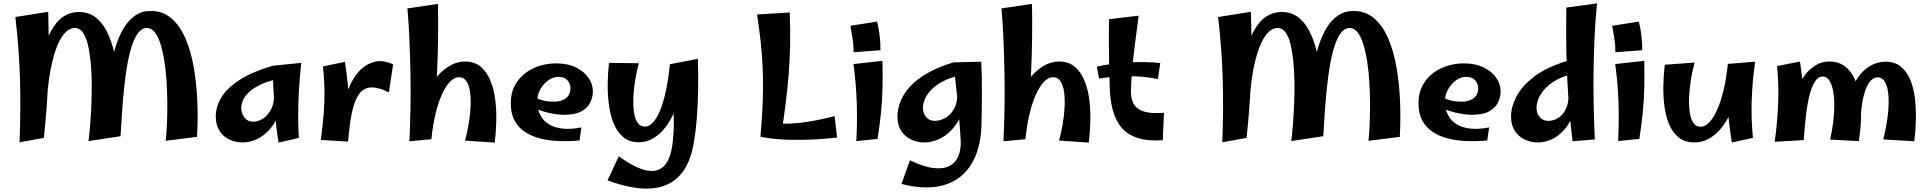

<svg xmlns="http://www.w3.org/2000/svg" viewBox="-20 -831 11435 1139"><path d="M96 13Q100 -92 100.5 -183.5Q101 -275 98.5 -361.5Q96 -448 89.5 -538Q83 -628 71 -730L266 -761Q268 -681 269 -607.5Q270 -534 269 -463Q268 -392 264.5 -321Q261 -250 255 -174Q249 -98 240 -13ZM505 6Q511 -41 515.5 -100Q520 -159 522.5 -223Q525 -287 524 -350Q523 -413 517 -470Q511 -527 500 -571Q489 -615 470.5 -640Q452 -665 425 -665Q382 -665 347.5 -613Q313 -561 289.5 -463Q266 -365 258 -228L179 -211Q195 -368 220.5 -473.5Q246 -579 280 -642Q314 -705 356 -732.5Q398 -760 447 -760Q510 -760 554 -722.5Q598 -685 626.5 -617Q655 -549 670.5 -456.5Q686 -364 691.5 -254Q697 -144 695 -23ZM963 4Q968 -41 970.5 -99.5Q973 -158 972.5 -222Q972 -286 968 -349.5Q964 -413 955 -469.5Q946 -526 932 -570.5Q918 -615 898 -640Q878 -665 852 -665Q822 -665 800 -636.5Q778 -608 762 -558.5Q746 -509 735 -445.5Q724 -382 716.5 -310Q709 -238 704 -164.5Q699 -91 695 -23L619 -210Q620 -259 624.5 -319Q629 -379 639.5 -441.5Q650 -504 668.5 -562Q687 -620 715 -666Q743 -712 782.5 -739Q822 -766 875 -766Q946 -766 996.5 -722.5Q1047 -679 1079.5 -604.5Q1112 -530 1129 -434Q1146 -338 1150.5 -231.5Q1155 -125 1149 -19Z M1419 14Q1377 14 1340.5 -3.5Q1304 -21 1282 -55Q1260 -89 1260 -140Q1260 -197 1292.5 -252Q1325 -307 1399 -355.5Q1473 -404 1598 -441L1641 -365Q1571 -351 1525.5 -329Q1480 -307 1455 -282.5Q1430 -258 1420.5 -235Q1411 -212 1411 -194Q1411 -159 1430 -134Q1449 -109 1481 -109Q1511 -109 1539.5 -127Q1568 -145 1587.5 -181Q1607 -217 1606 -271L1665 -309Q1659 -220 1635.5 -158.5Q1612 -97 1576 -59Q1540 -21 1499.5 -3.5Q1459 14 1419 14ZM1633 15Q1625 -26 1619 -82.5Q1613 -139 1608.5 -198Q1604 -257 1601.5 -310Q1599 -363 1598 -398.5Q1597 -434 1598 -441L1767 -458Q1753 -323 1750 -216Q1747 -109 1753 -13Z M2045 9 2016 -141Q2019 -227 2044 -295.5Q2069 -364 2110 -408Q2151 -452 2202.5 -464.5Q2254 -477 2312 -449L2287 -283Q2221 -316 2177.5 -312Q2134 -308 2108 -270Q2082 -232 2067.5 -162Q2053 -92 2045 9ZM2045 9 1883 -1Q1894 -81 1900 -152.5Q1906 -224 1905 -294Q1904 -364 1896 -437L2026 -464Q2037 -397 2042.5 -338.5Q2048 -280 2050 -225Q2052 -170 2050.5 -113Q2049 -56 2045 9Z M2539 -5 2409 7Q2413 -86 2415 -186.5Q2417 -287 2415 -389.5Q2413 -492 2409 -591.5Q2405 -691 2397 -781L2578 -808Q2582 -620 2573.5 -416.5Q2565 -213 2539 -5ZM2915 15 2739 3Q2751 -43 2760 -94.5Q2769 -146 2771.5 -195.5Q2774 -245 2768.5 -285Q2763 -325 2747 -349Q2731 -373 2703 -373Q2676 -373 2650 -346.5Q2624 -320 2602 -271.5Q2580 -223 2563.5 -155Q2547 -87 2539 -5L2461 -133Q2467 -175 2483.5 -221Q2500 -267 2525.5 -310.5Q2551 -354 2584 -389Q2617 -424 2656 -445Q2695 -466 2739 -466Q2796 -466 2832.5 -434.5Q2869 -403 2890 -351Q2911 -299 2918.5 -235.5Q2926 -172 2924 -107Q2922 -42 2915 15Z M3418 2Q3359 8 3300 6Q3241 4 3189 -8.5Q3137 -21 3096.5 -47Q3056 -73 3033 -115Q3010 -157 3010 -219Q3010 -279 3033.5 -323Q3057 -367 3095.5 -396.5Q3134 -426 3181.5 -440.5Q3229 -455 3277 -455Q3350 -455 3399.5 -429.5Q3449 -404 3473.5 -366Q3498 -328 3497 -288Q3497 -255 3481.5 -223Q3466 -191 3429 -170.5Q3392 -150 3326 -150Q3303 -150 3275.5 -154Q3248 -158 3219.5 -165.5Q3191 -173 3165 -183.5Q3139 -194 3121 -207L3147 -256Q3168 -244 3197.5 -236Q3227 -228 3267 -228Q3295 -228 3317 -237Q3339 -246 3351.5 -263.5Q3364 -281 3364 -307Q3364 -323 3357 -338.5Q3350 -354 3334.5 -364.5Q3319 -375 3291 -375Q3261 -375 3232 -354Q3203 -333 3185 -300.5Q3167 -268 3167 -232Q3167 -185 3184.5 -150Q3202 -115 3236 -94Q3270 -73 3318.5 -68Q3367 -63 3429 -75Z M3584 239 3651 96Q3714 142 3768 165Q3822 188 3863.5 182Q3905 176 3932 138.5Q3959 101 3969 26Q3974 -15 3976 -53Q3978 -91 3977 -131.5Q3976 -172 3973 -218.5Q3970 -265 3965 -321.5Q3960 -378 3954 -450L4120 -482Q4123 -391 4121.5 -298.5Q4120 -206 4113 -122Q4106 -38 4093 30Q4074 131 4028.5 190.5Q3983 250 3916 272.5Q3849 295 3764.5 285Q3680 275 3584 239ZM3769 13Q3714 13 3677.5 -17.5Q3641 -48 3620.5 -98.5Q3600 -149 3592 -211Q3584 -273 3585 -337Q3586 -401 3593 -458L3770 -456Q3757 -410 3748.5 -358.5Q3740 -307 3737.5 -257.5Q3735 -208 3740.5 -168Q3746 -128 3761.5 -104Q3777 -80 3806 -80Q3832 -80 3855.5 -106.5Q3879 -133 3898.5 -182.5Q3918 -232 3932 -300Q3946 -368 3954 -450L4011 -311Q4010 -266 3997.5 -220Q3985 -174 3963.5 -132.5Q3942 -91 3912.5 -58Q3883 -25 3847 -6Q3811 13 3769 13Z M4491 -20Q4498 -100 4502 -171.5Q4506 -243 4506.5 -310Q4507 -377 4503.5 -445.5Q4500 -514 4492 -587.5Q4484 -661 4471 -745L4665 -757Q4669 -651 4667 -559Q4665 -467 4658 -382.5Q4651 -298 4640.5 -214.5Q4630 -131 4616 -41ZM4946 -15Q4911 -11 4867.5 -7.5Q4824 -4 4776 -2.5Q4728 -1 4678 -1.5Q4628 -2 4580.5 -6.5Q4533 -11 4491 -20L4538 -106Q4622 -91 4718.5 -101.5Q4815 -112 4931 -142Z M5044 -521Q5044 -564 5038 -601.5Q5032 -639 5025 -678L5183 -703Q5193 -665 5198.5 -618.5Q5204 -572 5203 -533ZM5186 -7 5060 6Q5066 -106 5062.5 -220.5Q5059 -335 5043 -451L5215 -470Q5217 -389 5215.5 -316.5Q5214 -244 5207 -169.5Q5200 -95 5186 -7Z M5328 260 5378 120Q5457 158 5515 165.5Q5573 173 5610.5 154.5Q5648 136 5665 96Q5682 56 5679 -2Q5676 -46 5673 -90.5Q5670 -135 5665 -187.5Q5660 -240 5653 -306.5Q5646 -373 5636 -461L5801 -465Q5803 -430 5804 -383Q5805 -336 5805 -283.5Q5805 -231 5804 -178.5Q5803 -126 5802 -79Q5797 31 5761 108Q5725 185 5662.5 228Q5600 271 5515.5 279Q5431 287 5328 260ZM5463 14Q5421 14 5384.5 -3.5Q5348 -21 5326 -55Q5304 -89 5304 -140Q5304 -182 5321 -227Q5338 -272 5376.5 -315Q5415 -358 5479 -395.5Q5543 -433 5636 -461L5684 -385Q5614 -371 5569 -346Q5524 -321 5499 -292.5Q5474 -264 5464.5 -238Q5455 -212 5455 -194Q5455 -159 5474 -136.5Q5493 -114 5525 -114Q5555 -114 5586 -130.5Q5617 -147 5638 -182Q5659 -217 5659 -271L5717 -309Q5712 -220 5686.5 -158.5Q5661 -97 5624 -59Q5587 -21 5545 -3.5Q5503 14 5463 14Z M6063 -5 5933 7Q5937 -86 5939 -186.5Q5941 -287 5939 -389.5Q5937 -492 5933 -591.5Q5929 -691 5921 -781L6102 -808Q6106 -620 6097.5 -416.5Q6089 -213 6063 -5ZM6439 15 6263 3Q6275 -43 6284 -94.5Q6293 -146 6295.5 -195.5Q6298 -245 6292.5 -285Q6287 -325 6271 -349Q6255 -373 6227 -373Q6200 -373 6174 -346.5Q6148 -320 6126 -271.5Q6104 -223 6087.5 -155Q6071 -87 6063 -5L5985 -133Q5991 -175 6007.5 -221Q6024 -267 6049.5 -310.5Q6075 -354 6108 -389Q6141 -424 6180 -445Q6219 -466 6263 -466Q6320 -466 6356.5 -434.5Q6393 -403 6414 -351Q6435 -299 6442.5 -235.5Q6450 -172 6448 -107Q6446 -42 6439 15Z M6878 1Q6788 7 6727.5 -13Q6667 -33 6632 -75.5Q6597 -118 6580.5 -181Q6564 -244 6563 -324Q6561 -390 6559.5 -456Q6558 -522 6558 -587.5Q6558 -653 6559 -717L6735 -738Q6724 -654 6714 -577.5Q6704 -501 6697.5 -431Q6691 -361 6689 -296Q6688 -241 6708.5 -210Q6729 -179 6773 -167.5Q6817 -156 6885 -162ZM6849 -362Q6769 -379 6678.5 -379Q6588 -379 6500 -365L6487 -436Q6580 -456 6679.5 -461Q6779 -466 6863 -457Z M7231 13Q7235 -92 7235.5 -183.5Q7236 -275 7233.5 -361.5Q7231 -448 7224.5 -538Q7218 -628 7206 -730L7401 -761Q7403 -681 7404 -607.5Q7405 -534 7404 -463Q7403 -392 7399.5 -321Q7396 -250 7390 -174Q7384 -98 7375 -13ZM7640 6Q7646 -41 7650.5 -100Q7655 -159 7657.5 -223Q7660 -287 7659 -350Q7658 -413 7652 -470Q7646 -527 7635 -571Q7624 -615 7605.5 -640Q7587 -665 7560 -665Q7517 -665 7482.5 -613Q7448 -561 7424.5 -463Q7401 -365 7393 -228L7314 -211Q7330 -368 7355.5 -473.5Q7381 -579 7415 -642Q7449 -705 7491 -732.5Q7533 -760 7582 -760Q7645 -760 7689 -722.5Q7733 -685 7761.5 -617Q7790 -549 7805.5 -456.5Q7821 -364 7826.5 -254Q7832 -144 7830 -23ZM8098 4Q8103 -41 8105.5 -99.5Q8108 -158 8107.5 -222Q8107 -286 8103 -349.5Q8099 -413 8090 -469.5Q8081 -526 8067 -570.5Q8053 -615 8033 -640Q8013 -665 7987 -665Q7957 -665 7935 -636.5Q7913 -608 7897 -558.5Q7881 -509 7870 -445.5Q7859 -382 7851.5 -310Q7844 -238 7839 -164.5Q7834 -91 7830 -23L7754 -210Q7755 -259 7759.5 -319Q7764 -379 7774.5 -441.5Q7785 -504 7803.5 -562Q7822 -620 7850 -666Q7878 -712 7917.5 -739Q7957 -766 8010 -766Q8081 -766 8131.5 -722.5Q8182 -679 8214.5 -604.5Q8247 -530 8264 -434Q8281 -338 8285.5 -231.5Q8290 -125 8284 -19Z M8803 2Q8744 8 8685 6Q8626 4 8574 -8.5Q8522 -21 8481.5 -47Q8441 -73 8418 -115Q8395 -157 8395 -219Q8395 -279 8418.5 -323Q8442 -367 8480.5 -396.5Q8519 -426 8566.5 -440.5Q8614 -455 8662 -455Q8735 -455 8784.5 -429.5Q8834 -404 8858.5 -366Q8883 -328 8882 -288Q8882 -255 8866.5 -223Q8851 -191 8814 -170.5Q8777 -150 8711 -150Q8688 -150 8660.5 -154Q8633 -158 8604.5 -165.5Q8576 -173 8550 -183.5Q8524 -194 8506 -207L8532 -256Q8553 -244 8582.5 -236Q8612 -228 8652 -228Q8680 -228 8702 -237Q8724 -246 8736.5 -263.5Q8749 -281 8749 -307Q8749 -323 8742 -338.5Q8735 -354 8719.5 -364.5Q8704 -375 8676 -375Q8646 -375 8617 -354Q8588 -333 8570 -300.5Q8552 -268 8552 -232Q8552 -185 8569.5 -150Q8587 -115 8621 -94Q8655 -73 8703.5 -68Q8752 -63 8814 -75Z M9441 -4 9309 7Q9292 -133 9283 -265Q9274 -397 9272 -527Q9270 -657 9272 -786L9454 -811Q9444 -711 9439.5 -611.5Q9435 -512 9433.5 -413Q9432 -314 9434 -212.5Q9436 -111 9441 -4ZM9103 14Q9061 14 9024.5 -3.5Q8988 -21 8966 -55Q8944 -89 8944 -140Q8944 -197 8976.5 -259.5Q9009 -322 9083 -378Q9157 -434 9282 -471L9325 -395Q9255 -381 9209.5 -354.5Q9164 -328 9139 -297.5Q9114 -267 9104.5 -239.5Q9095 -212 9095 -194Q9095 -159 9114 -136.5Q9133 -114 9165 -114Q9195 -114 9222.5 -130.5Q9250 -147 9268 -182Q9286 -217 9285 -271L9344 -309Q9338 -220 9315 -158.5Q9292 -97 9257.5 -59Q9223 -21 9183 -3.5Q9143 14 9103 14Z M9563 -521Q9563 -564 9557 -601.5Q9551 -639 9544 -678L9702 -703Q9712 -665 9717.5 -618.5Q9723 -572 9722 -533ZM9705 -7 9579 6Q9585 -106 9581.5 -220.5Q9578 -335 9562 -451L9734 -470Q9736 -389 9734.5 -316.5Q9733 -244 9726 -169.5Q9719 -95 9705 -7Z M10032 14Q9975 14 9938.5 -15.5Q9902 -45 9881.5 -94Q9861 -143 9853.5 -203.5Q9846 -264 9847.5 -327Q9849 -390 9856 -447L10033 -460Q10020 -414 10011.5 -362Q10003 -310 10000.5 -260Q9998 -210 10003.5 -169Q10009 -128 10024.5 -103.5Q10040 -79 10069 -79Q10095 -79 10120.5 -106Q10146 -133 10168 -183Q10190 -233 10206 -301.5Q10222 -370 10230 -452L10279 -304Q10277 -259 10264 -214Q10251 -169 10229 -128Q10207 -87 10177 -55Q10147 -23 10110.5 -4.5Q10074 14 10032 14ZM10254 14Q10243 -53 10236.5 -110.5Q10230 -168 10227.5 -221.5Q10225 -275 10226 -331.5Q10227 -388 10230 -452L10392 -465Q10375 -346 10371.5 -235Q10368 -124 10379 -13Z M11007 6 10837 -3Q10849 -56 10855.5 -109.5Q10862 -163 10861.5 -211Q10861 -259 10853.5 -296.5Q10846 -334 10831 -355.5Q10816 -377 10794 -377Q10767 -377 10748 -349Q10729 -321 10715.5 -270Q10702 -219 10694 -150Q10686 -81 10680 0L10605 -166Q10608 -203 10619.5 -244.5Q10631 -286 10650 -325.5Q10669 -365 10696 -396.5Q10723 -428 10756.5 -447Q10790 -466 10831 -466Q10888 -466 10925.5 -437Q10963 -408 10984.5 -358.5Q11006 -309 11014 -247.5Q11022 -186 11019.5 -120.5Q11017 -55 11007 6ZM10680 0 10508 10Q10524 -103 10528.5 -215.5Q10533 -328 10522 -439L10658 -466Q10671 -378 10677.5 -302Q10684 -226 10684.5 -153.5Q10685 -81 10680 0ZM11336 7 11152 -4Q11169 -70 11177.5 -135Q11186 -200 11183.5 -253.5Q11181 -307 11165 -339.5Q11149 -372 11118 -372Q11095 -372 11077 -352Q11059 -332 11046 -295.5Q11033 -259 11025.5 -209Q11018 -159 11017 -98L10960 -270Q10970 -324 10999.5 -368Q11029 -412 11072 -438.5Q11115 -465 11166 -465Q11220 -465 11255.5 -436.5Q11291 -408 11311.5 -359.5Q11332 -311 11339.5 -250Q11347 -189 11345.5 -122.5Q11344 -56 11336 7Z"/></svg>

Font: Marhey Light Medium
Style: Regular
Weight: 500
Version: Version 1.000